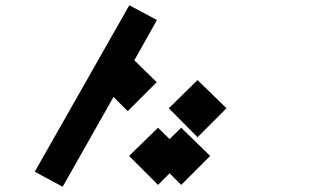

<svg xmlns="http://www.w3.org/2000/svg" viewBox="-20 -696 1190 729"><path d="M575 -384 465 -274 411 -328 218 13 112 -44 471 -676 576 -620 490 -467ZM840 -285 730 -175 621 -285 730 -392ZM624 -168 668 -211 778 -104 668 6 624 -38 580 6 470 -104 580 -211Z"/></svg>

Font: FiraGO
Style: Bold
Weight: 700
Designer: bBox Type
Foundry: bBox Type GmbH
Version: Version 1.001;PS 001.001;hotconv 1.0.88;makeotf.lib2.5.64775